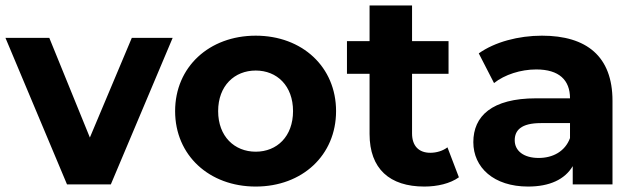

<svg xmlns="http://www.w3.org/2000/svg" viewBox="-28 -677 2338 705"><path d="M456 -538 302 -172 153 -538H-8L218 0H379L606 -538Z M911 8C1082 8 1206 -107 1206 -269C1206 -431 1082 -546 911 -546C740 -546 615 -431 615 -269C615 -107 740 8 911 8ZM911 -120C833 -120 773 -176 773 -269C773 -362 833 -418 911 -418C989 -418 1048 -362 1048 -269C1048 -176 989 -120 911 -120Z M1615 -136C1598 -123 1575 -116 1552 -116C1510 -116 1485 -141 1485 -187V-406H1619V-526H1485V-657H1329V-526H1246V-406H1329V-185C1329 -57 1403 8 1530 8C1578 8 1625 -3 1657 -26Z M1962 -546C1876 -546 1789 -523 1730 -481L1786 -372C1825 -403 1884 -422 1941 -422C2025 -422 2065 -383 2065 -316H1941C1777 -316 1710 -250 1710 -155C1710 -62 1785 8 1911 8C1990 8 2046 -18 2075 -67V0H2221V-307C2221 -470 2126 -546 1962 -546ZM1950 -97C1895 -97 1862 -123 1862 -162C1862 -198 1885 -225 1958 -225H2065V-170C2047 -121 2002 -97 1950 -97Z"/></svg>

Font: AWKNG-Font
Style: Bold
Weight: 700
Designer: Awakening Church
Foundry: Awakening Church
Version: Version 1.700;PS 001.700;hotconv 1.0.88;makeotf.lib2.5.64775